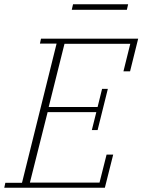

<svg xmlns="http://www.w3.org/2000/svg" viewBox="-27 -879 667 899"><path d="M-2 -23H76L238 -675H160L165 -698H620L582 -545H551L583 -674H275L201 -378H430L451 -463H478L430 -270H403L424 -354H196L113 -24H439L472 -155H503L464 0H-7ZM315 -859H573L567 -833H309Z"/></svg>

Font: IBM Plex Serif ExtraLight
Style: Italic
Weight: 200
Italic angle: -14°
Designer: Mike Abbink, Paul van der Laan, Pieter van Rosmalen
Foundry: Bold Monday
Version: Version 2.5